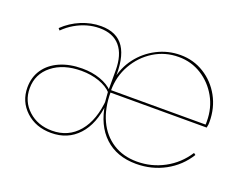

<svg xmlns="http://www.w3.org/2000/svg" viewBox="-83 -622 991 784"><g transform="rotate(20 412.5 -230.0)"><path d="M194 10Q266 10 311.5 -39.5Q357 -89 366 -178H361Q374 -88 426.5 -39Q479 10 563 10Q631 10 688 -21Q745 -52 779 -107L771 -113Q736 -59 681 -29.5Q626 0 563 0Q503 0 458.5 -28.5Q414 -57 390 -108.5Q366 -160 366 -230L361 -228H784Q786 -238 786.5 -242Q787 -246 787 -253Q787 -314 760 -363Q733 -412 686.5 -441Q640 -470 583 -470Q529 -470 481.5 -445.5Q434 -421 402 -379Q370 -337 360 -282H364Q369 -377 338 -423.5Q307 -470 238 -470Q195 -470 152.5 -452.5Q110 -435 77 -403L84 -395Q105 -416 130 -430.5Q155 -445 181.5 -452.5Q208 -460 235 -460Q294 -460 324.5 -424Q355 -388 355 -320V-233L360 -234Q339 -256 303.5 -268.5Q268 -281 225 -281Q170 -281 128 -262.5Q86 -244 63 -210.5Q40 -177 40 -132Q40 -71 83.5 -30.5Q127 10 194 10ZM194 0Q132 0 91 -37.5Q50 -75 50 -132Q50 -194 98.5 -232.5Q147 -271 225 -271Q267 -271 302.5 -258.5Q338 -246 358 -224L355 -230L359 -179L360 -198Q353 -104 309 -52Q265 0 194 0ZM365 -236Q365 -298 394 -349Q423 -400 471.5 -430Q520 -460 579 -460Q634 -460 678.5 -432Q723 -404 749.5 -357Q776 -310 776 -252Q776 -246 776 -241.5Q776 -237 774 -234L781 -238H361Z"/></g></svg>

Font: Jost Thin
Style: Regular
Weight: 250
Version: Version 3.710